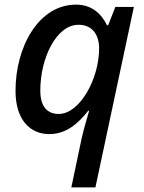

<svg xmlns="http://www.w3.org/2000/svg" viewBox="-20 -569 623 829"><path d="M332 31 288 240H392L558 -539H478L447 -460H442C418 -509 377 -549 308 -549C147 -549 47 -367 47 -177C47 -50 111 10 193 10C266 10 318 -36 361 -91H365C354 -55 338 3 332 31ZM234 -77C182 -77 154 -111 154 -178C154 -318 223 -462 319 -462C380 -462 408 -417 408 -360C408 -228 324 -77 234 -77Z"/></svg>

Font: Noto Sans Medium
Style: Italic
Weight: 500
Italic angle: -12°
Designer: Monotype Design Team
Foundry: Monotype Imaging Inc.
Version: Version 2.013